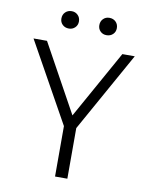

<svg xmlns="http://www.w3.org/2000/svg" viewBox="-95 -953 805 1023"><g transform="rotate(10 307.5 -441.5)"><path d="M581.5 -704.6 341 -273.8V0H274.4V-272.8L33.8 -704.6H106.7L309.2 -336.9L514.4 -704.6ZM161.5 -835.4Q161.5 -856.4 175.1 -869.7Q188.7 -883.1 209.7 -883.1Q229.2 -883.1 242.8 -869.7Q256.4 -856.4 256.4 -835.4Q256.4 -815.4 242.8 -802.3Q229.2 -789.2 209.7 -789.2Q188.7 -789.2 175.1 -802.3Q161.5 -815.4 161.5 -835.4ZM366.7 -835.4Q366.7 -856.4 380 -869.7Q393.3 -883.1 413.3 -883.1Q434.4 -883.1 447.9 -869.7Q461.5 -856.4 461.5 -835.4Q461.5 -815.4 447.9 -802.3Q434.4 -789.2 413.3 -789.2Q393.3 -789.2 380 -802.3Q366.7 -815.4 366.7 -835.4Z"/></g></svg>

Font: Fira Code Fixed Light
Style: Regular
Weight: 300
Monospace: yes
Designer: Carrois Corporate, Edenspiekermann AG, Nikita Prokopov
Foundry: Carrois Corporate, Edenspiekermann AG, Nikita Prokopov
Version: Version 5.002